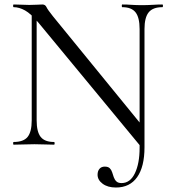

<svg xmlns="http://www.w3.org/2000/svg" viewBox="-20 -645 767 856"><path d="M612.4 14 152.2 -543Q117.8 -584 91.6 -598.5Q65.4 -613 41.2 -613Q38.4 -613 38.4 -619Q38.4 -625 41.2 -625Q58.8 -625 77.4 -624Q96 -623 110.8 -623Q129.2 -623 145 -624Q160.8 -625 168.8 -625Q181.8 -625 187.1 -613.5Q192.4 -602 215.6 -573L616.2 -82L624.2 11.8ZM496.8 191Q460.2 191 437.6 174.2Q415 157.4 415 134Q415 117.6 423.5 107.7Q432 97.8 447 97.8Q462.2 97.8 469.5 105.2Q476.8 112.6 480.1 123.3Q483.4 134 487.3 145.2Q491.2 156.4 499 163.8Q506.8 171.2 522 171.2Q560.4 171.2 581.4 127.5Q602.4 83.8 602.4 14.4L624.2 11.8Q624.2 98.4 591.5 144.7Q558.8 191 496.8 191ZM40.8 0Q38.6 0 38.6 -6Q38.6 -12 40.8 -12Q84.8 -12 103.1 -34.6Q121.4 -57.2 121.4 -108.6V-602L143.4 -600V-108.6Q143.4 -57.2 161.4 -34.6Q179.4 -12 220.8 -12Q223.6 -12 223.6 -6Q223.6 0 220.8 0Q201.2 0 180.1 -1Q159 -2 133.4 -2Q108.2 -2 84.9 -1Q61.6 0 40.8 0ZM602.4 14.4V-515.4Q602.4 -566.8 584.4 -589.9Q566.4 -613 525 -613Q523 -613 523 -619Q523 -625 525 -625Q545.4 -625 566.5 -623.5Q587.6 -622 613.2 -622Q637 -622 660.6 -623.5Q684.2 -625 703.8 -625Q706.6 -625 706.6 -619Q706.6 -613 703.8 -613Q661.4 -613 642.8 -589.9Q624.2 -566.8 624.2 -515.4V11.8Z"/></svg>

Font: Cormorant Garamond Light
Style: Regular
Weight: 300
Designer: Christian Thalmann (Catharsis Fonts)
Foundry: Catharsis Fonts
Version: Version 4.001